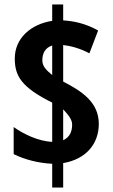

<svg xmlns="http://www.w3.org/2000/svg" viewBox="-20 -779 506 857"><path d="M213 -48V58H262V-51C363 -68 421 -136 421 -226C421 -325 342 -373 262 -415V-578C295 -574 336 -564 379 -541L418 -643C360 -675 309 -685 262 -688V-759H213V-686C117 -671 46 -608 46 -518C46 -441 74 -390 213 -321V-146C152 -148 84 -181 41 -212V-91C92 -66 152 -51 213 -48ZM213 -576V-444C184 -468 169 -484 169 -510C169 -543 183 -566 213 -576ZM262 -153V-291C281 -270 302 -248 302 -223C302 -190 290 -166 262 -153Z"/></svg>

Font: Noto Sans Kannada ExtraCondensed
Style: Bold
Weight: 700
Width: 2
Designer: Jelle Bosma - Monotype Design Team
Foundry: Monotype Imaging Inc.
Version: Version 2.005